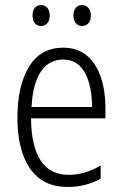

<svg xmlns="http://www.w3.org/2000/svg" viewBox="-20 -731 485 761"><path d="M230 -542Q288 -542 325.5 -509.5Q363 -477 380.5 -422.5Q398 -368 398 -303V-262H103Q104 -152 141 -95Q178 -38 252 -38Q316 -38 379 -75V-23Q350 -7 318 1.5Q286 10 248 10Q180 10 136 -24Q92 -58 70.5 -120Q49 -182 49 -264Q49 -391 95 -466.5Q141 -542 230 -542ZM230 -495Q175 -495 142.5 -448Q110 -401 105 -307H345Q345 -359 333 -402Q321 -445 295.5 -470Q270 -495 230 -495ZM109 -670Q109 -689 118 -700Q127 -711 143 -711Q158 -711 167.5 -700Q177 -689 177 -670Q177 -650 167.5 -639Q158 -628 143 -628Q127 -628 118 -639Q109 -650 109 -670ZM271 -670Q271 -689 280.5 -700Q290 -711 305 -711Q320 -711 330 -700Q340 -689 340 -670Q340 -650 330.5 -639Q321 -628 305 -628Q290 -628 280.5 -639Q271 -650 271 -670Z"/></svg>

Font: Noto Sans Gurmukhi UI Condensed Light
Style: Regular
Weight: 300
Width: 3
Designer: Jelle Bosma - Monotype Design Team
Foundry: Monotype Imaging Inc.
Version: Version 2.004; ttfautohint (v1.8.4.7-5d5b)